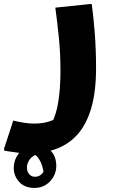

<svg xmlns="http://www.w3.org/2000/svg" viewBox="-64 -498 566 949"><path d="M1.6 98Q27.6 104.4 53.9 108.6Q80.1 112.8 106 112.8Q145.6 112.8 177.1 103Q208.6 93.2 224.3 82.9L182.8 123.7Q200.4 99 211.7 60.6Q223.1 22.3 228.9 -30.4Q234.8 -83.1 234.8 -149.6Q234.8 -236.2 226.8 -313.6Q218.9 -391 209.5 -460.2L378.7 -477.8H389.5Q398.9 -409.6 404.9 -328Q410.8 -246.3 410.8 -162Q410.8 -46.5 387.7 33.9Q364.6 114.2 321.3 164Q277.9 213.8 216.7 236.9Q155.4 260 78.4 260Q52.4 260 23.9 256.6Q-4.6 253.2 -24.1 249.8Q-43.6 246.4 -43.6 246.4V235.6ZM117.3 216.7Q154.2 216.7 184.2 244.7Q214.2 272.7 214.2 322.3Q214.2 350.8 200.3 375.6Q186.4 400.4 162.3 415.7Q138.1 430.9 106.6 430.9Q58 430.9 31 401.3Q4 371.6 4 332.7Q4 301.5 18.8 275.2Q33.5 248.9 59.3 232.8Q85.1 216.7 117.3 216.7ZM137.4 261.7Q114.3 263.2 99 274.4Q83.6 285.5 76.4 300.6Q69.1 315.6 69.1 330.2Q69.1 349.8 80.1 362.7Q91 375.7 108.6 375.7Q128.5 375.7 141 363.2Q153.4 350.8 160.6 334.5Q167.7 318.2 170.4 306.5L151.3 393.3Q154.2 380 152.3 360.3Q150.4 340.6 143.5 319.4Q136.6 298.1 124 281.5Q111.3 264.9 92.4 257.8Z"/></svg>

Font: Kufam
Style: Italic
Weight: 400
Italic angle: -11°
Designer: Artur Schmal
Foundry: Original Type
Version: Version 1.301; ttfautohint (v1.8.3)